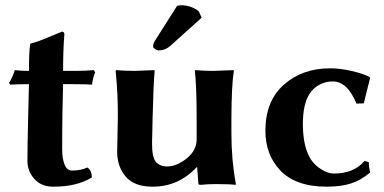

<svg xmlns="http://www.w3.org/2000/svg" viewBox="-20 -698 1456 728"><path d="M89.8 -429.2Q89.8 -498 94.2 -529.8L96.2 -533.2Q114.3 -537.1 136.2 -545.7Q158.2 -554.2 185.1 -565.7Q211.9 -577.1 214.8 -578.1Q223.6 -578.1 224.1 -567.9Q219.2 -508.8 219.2 -429.2H266.1Q301.3 -429.2 335.9 -432.1L340.8 -423.8Q331.1 -399.9 329.1 -377Q309.1 -378.9 256.8 -378.9H219.2L216.8 -272Q215.8 -217.3 215.8 -130.9Q215.8 -96.7 224.9 -74Q233.9 -51.3 252.9 -51.3Q287.1 -51.3 311 -63Q328.1 -52.2 328.1 -24.9Q270 10.3 181.2 9.8Q136.2 9.8 110.1 -19.8Q84 -49.3 84 -87.9Q84 -141.1 86.9 -261.2L89.8 -378.9Q43 -378.9 19 -377L14.2 -383.8Q27.3 -403.8 36.1 -432.1Q57.6 -429.2 89.8 -429.2Z M651.4 -675.8Q657.2 -677.7 667.5 -678.2Q688.5 -678.2 708 -670.2Q727.5 -662.1 734.4 -653.8L744.6 -630.9L624.5 -522.9Q605.5 -506.8 581.5 -506.8Q575.7 -506.8 568.1 -512Q560.5 -517.1 560.5 -521Q560.5 -533.2 568.4 -544.9ZM725.6 -64Q656.7 10.3 557.6 9.8Q488.8 9.8 456.1 -29.1Q423.3 -67.9 424.3 -126L426.8 -249Q427.7 -338.9 418.5 -429.2L420.4 -432.1Q456.5 -429.2 490.7 -429.2L565.4 -432.1L566.4 -429.2Q561.5 -376 558.6 -249L556.6 -159.2Q555.7 -103 570.6 -85Q585.4 -66.9 613.3 -66.9Q650.4 -66.9 688 -97.4Q725.6 -127.9 725.6 -168.9V-249Q725.6 -373 718.8 -429.2L720.7 -432.1Q754.9 -429.2 788.6 -429.2L865.7 -432.1L866.7 -429.2Q857.9 -376 857.4 -249V-191.9Q857.4 -90.8 874.5 0L872.6 2.9Q852.5 0 798.8 0Q764.2 0 741.7 2.9Q732.9 2.9 732.4 0L727.5 -64Z M1241.2 -389.2Q1214.4 -389.2 1190.7 -376.5Q1167 -363.8 1152.8 -340.8Q1128.4 -301.8 1128.4 -228Q1128.4 -142.1 1158.2 -94.2Q1172.4 -72.3 1197.8 -56.2Q1223.1 -40 1245.1 -40Q1322.3 -40 1362.3 -87.9L1378.4 -83Q1378.4 -65.9 1383.3 -43.9Q1349.1 -15.1 1311.8 -2.7Q1274.4 9.8 1218.3 9.8Q1099.1 9.8 1040.5 -54.2Q986.3 -113.3 986.3 -202.1Q986.3 -314.9 1056.4 -377Q1126.5 -439 1232.4 -439Q1268.6 -439 1313 -429Q1357.4 -418.9 1381.3 -405.8L1383.3 -402.8L1359.4 -306.2L1331.5 -305.2Q1297.4 -389.2 1241.2 -389.2Z"/></svg>

Font: Linux Biolinum O
Style: Bold
Weight: 700
Designer: Philipp H. Poll
Foundry: Philipp H. Poll
Version: Version 1.3.2